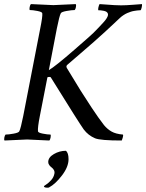

<svg xmlns="http://www.w3.org/2000/svg" viewBox="-26 -666 696 914"><path d="M203.6 105.5Q203.6 83 230.5 67.4Q257.3 51.8 287.6 51.8Q300.3 61.5 300.3 91.8Q300.3 128.4 269 169.2Q237.8 210 208.5 225.6Q206.5 227.5 200.7 227.5Q183.1 227.5 183.1 220.7Q183.1 219.2 193.8 212.4Q204.6 205.6 217 192.1Q229.5 178.7 232.9 161.1Q234.9 151.4 230.7 143.8Q226.6 136.2 220.5 131.8Q214.4 127.4 209 120.6Q203.6 113.8 203.6 105.5ZM469.2 -70.3Q485.4 -50.8 505.4 -39.6Q525.4 -28.3 559.1 -25.4Q561.5 -22.5 558.6 -12Q555.7 -1.5 553.2 2.9Q452.1 2.9 426.3 -7.8Q394 -21.5 372.6 -49.8Q349.6 -82 216.3 -296.9Q215.3 -299.8 208.5 -299.8Q203.6 -299.8 199.7 -297.9L163.6 -113.3Q152.8 -58.6 154.8 -41Q155.3 -34.2 178 -29.8Q200.7 -25.4 214.4 -25.4Q216.8 -22 214.8 -11.2Q212.9 -0.5 208.5 2.9Q115.7 -2 103 -2Q90.8 -2 -4.4 2.9Q-7.3 -1 -5.4 -11.2Q-3.4 -21.5 0.5 -25.4Q14.2 -25.4 38.6 -29.8Q63 -34.2 65.9 -41Q72.8 -54.7 84.5 -113.3L165.5 -530.3Q177.2 -587.9 175.3 -602.5Q174.8 -609.4 152.1 -613.8Q129.4 -618.2 115.7 -618.2Q113.3 -621.6 115.2 -632.3Q117.2 -643.1 121.6 -646.5Q214.4 -641.6 228 -641.6Q239.3 -641.6 334.5 -646.5Q337.4 -642.6 335.4 -632.3Q333.5 -622.1 329.6 -618.2Q315.9 -618.2 291 -613.8Q266.1 -609.4 263.2 -602.5Q256.3 -588.9 244.6 -530.3L206.5 -332Q237.3 -350.1 327.6 -428.7Q338.9 -438.5 359.1 -456.3Q379.4 -474.1 384.3 -478.3Q389.2 -482.4 401.9 -493.9Q414.6 -505.4 418.2 -509Q421.9 -512.7 431.9 -522.7Q441.9 -532.7 449.2 -540.8Q456.5 -548.8 469.2 -562.5Q485.4 -581.1 487.8 -592.8Q489.3 -601.1 484.1 -606.7Q479 -612.3 469 -614.3Q459 -616.2 453.6 -616.7Q448.2 -617.2 441.9 -617.2Q440.4 -621.6 442.4 -630.6Q444.3 -639.6 447.8 -646.5Q458.5 -646 479.7 -644.3Q501 -642.6 518.3 -641.6Q535.6 -640.6 550.3 -640.6Q573.7 -640.6 607.4 -643.3Q641.1 -646 649.9 -646.5Q650.9 -641.1 648.2 -629.2Q645.5 -617.2 642.1 -617.2Q641.6 -617.2 636.2 -616.9Q630.9 -616.7 625.7 -616Q620.6 -615.2 612.5 -614Q604.5 -612.8 596.4 -610.1Q588.4 -607.4 579.8 -603.8Q571.3 -600.1 562.3 -594.2Q553.2 -588.4 545.4 -581.1Q511.2 -548.3 475.8 -516.1Q440.4 -483.9 422.9 -468.5Q405.3 -453.1 356.7 -411.1Q308.1 -369.1 294.4 -357.4Q287.1 -351.1 292.5 -341.8Q337.9 -266.6 358.2 -234.1Q378.4 -201.7 410.9 -152.6Q443.4 -103.5 469.2 -70.3Z"/></svg>

Font: Amiri
Style: Slanted
Weight: 400
Italic angle: 9°
Designer: Khaled Hosny
Version: Version 000.107